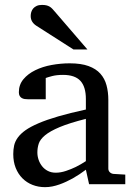

<svg xmlns="http://www.w3.org/2000/svg" viewBox="-20 -753 549 785"><path d="M331.1 -267.1Q263.7 -250 224.1 -233.4Q184.6 -216.8 164.3 -200Q144 -183.1 138.4 -165.8Q132.8 -148.4 132.8 -129.9Q132.8 -114.3 137.9 -99.4Q143.1 -84.5 152.6 -72.8Q162.1 -61 176 -54Q189.9 -46.9 208 -46.9Q228 -46.9 249.8 -54.2Q271.5 -61.5 289.6 -70.3Q310.5 -80.6 331.1 -94.2ZM344.2 0 331.1 -59.1Q304.7 -39.1 276.9 -23.4Q264.6 -16.6 251 -10.3Q237.3 -3.9 222.9 1.2Q208.5 6.3 193.6 9.3Q178.7 12.2 164.1 12.2Q136.7 12.2 113 2.9Q89.4 -6.3 71.8 -23.9Q54.2 -41.5 44.2 -66.4Q34.2 -91.3 34.2 -123Q34.2 -141.6 37.8 -158.2Q41.5 -174.8 52.7 -190.4Q64 -206.1 84.2 -220.5Q104.5 -234.9 137.5 -249Q170.4 -263.2 218 -277.1Q265.6 -291 331.1 -305.2V-348.1Q331.1 -398.4 308.6 -422.6Q286.1 -446.8 237.8 -446.8Q211.4 -446.8 192.9 -441.9Q174.3 -437 167 -434.1V-347.2H94.2Q87.4 -347.2 80.8 -348.1Q74.2 -349.1 68.8 -352.3Q63.5 -355.5 60.3 -361.1Q57.1 -366.7 57.1 -376Q57.1 -406.7 75.7 -429Q94.2 -451.2 124 -465.8Q153.8 -480.5 190.9 -487.3Q228 -494.1 265.1 -494.1Q311.5 -494.1 342 -482.9Q372.6 -471.7 390.4 -451.7Q408.2 -431.6 415.5 -404.3Q422.9 -377 422.9 -344.2V-64Q422.9 -54.7 429 -48.8Q435.1 -43 443.8 -42L492.2 -39.1V0ZM280.3 -550.8 128.4 -647.9Q117.7 -654.8 111.6 -664.6Q105.5 -674.3 105.5 -688Q105.5 -695.8 107.9 -703.9Q110.4 -711.9 115.7 -718.3Q121.1 -724.6 129.9 -728.8Q138.7 -732.9 151.4 -732.9Q162.1 -732.9 169.4 -731.2Q176.8 -729.5 182.6 -726.1Q188.5 -722.7 193.4 -717.5Q198.2 -712.4 203.6 -706.1L337.4 -550.8Z"/></svg>

Font: Charis SIL Afr
Style: Regular
Weight: 400
Foundry: SIL International
Version: Version 5.000